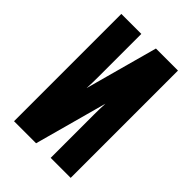

<svg xmlns="http://www.w3.org/2000/svg" viewBox="-215 -832 930 930"><g transform="rotate(45 250.0 -367.5)"><path d="M56 0V-735H193V-441Q193 -421 192.5 -401.5Q192 -382 191 -362L293 -735H444V0H307V-294Q307 -314 307.5 -333.5Q308 -353 309 -373L207 0Z"/></g></svg>

Font: Iosevka SS18 Heavy
Style: Regular
Weight: 900
Monospace: yes
Designer: Belleve Invis
Foundry: Belleve Invis
Version: Version 25.1.1; ttfautohint (v1.8.4)